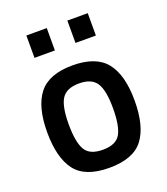

<svg xmlns="http://www.w3.org/2000/svg" viewBox="-135 -815 800 920"><g transform="rotate(-20 265.0 -355.0)"><path d="M93.5 -446Q145 -511 265 -511Q385 -511 436.5 -446Q488 -381 488 -251Q488 -121 438 -55Q388 11 265 11Q142 11 92 -55Q42 -121 42 -251Q42 -381 93.5 -446ZM175 -121Q198 -81 265 -81Q332 -81 355 -121Q378 -161 378 -252Q378 -343 353.5 -381Q329 -419 265 -419Q201 -419 176.5 -381Q152 -343 152 -252Q152 -161 175 -121ZM107 -607V-721H211V-607ZM316 -607V-721H420V-607Z"/></g></svg>

Font: TitilliumWeb-SemiBold
Style: SemiBold
Weight: 600
Version: Version 1.001;PS 57.000;hotconv 1.0.70;makeotf.lib2.5.55311